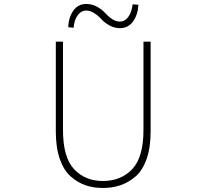

<svg xmlns="http://www.w3.org/2000/svg" viewBox="-20 -936 1040 969"><path d="M261.7 -272.5V-725.6H297.9V-280.3Q297.9 -141.6 354 -82Q410.2 -22.5 499 -22.5Q589.8 -22.5 647 -82Q704.1 -141.6 704.1 -280.3V-725.6H740.2V-272.5Q740.2 -191.4 719.7 -133.3Q699.2 -75.2 663.6 -44.9Q627.9 -14.6 587.4 -1Q546.9 12.7 499 12.7Q451.2 12.7 411.6 -1Q372.1 -14.6 336.9 -45.4Q301.8 -76.2 281.7 -133.8Q261.7 -191.4 261.7 -272.5ZM585.9 -793.9Q557.6 -793.9 532.7 -807.6Q507.8 -821.3 492.7 -838.4Q477.5 -855.5 456.5 -869.1Q435.5 -882.8 415 -882.8Q389.6 -882.8 372.1 -858.9Q354.5 -835 351.6 -795.9L324.2 -798.8Q326.2 -848.6 350.1 -882.3Q374 -916 415 -916Q444.3 -916 469.2 -902.3Q494.1 -888.7 509.3 -871.6Q524.4 -854.5 544.4 -840.8Q564.5 -827.1 585 -827.1Q610.4 -827.1 627.4 -850.6Q644.5 -874 649.4 -914.1L678.7 -912.1Q675.8 -861.3 651.4 -827.6Q627 -793.9 585.9 -793.9Z"/></svg>

Font: GenEi Gothic M ExtraLight
Style: Regular
Weight: 200
Designer: o_tamon (Modified); [Source Han Sans]
Ryoko NISHIZUKA  (kana & ideographs); Paul D. Hunt (Latin, Greek & Cyrillic); Wenl
Version: Version 1.1a;Original Version 1.004